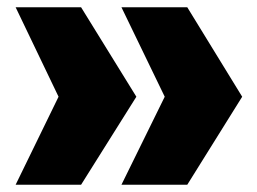

<svg xmlns="http://www.w3.org/2000/svg" viewBox="-20 -565 708 528"><path d="M495 -545 646 -299 495 -57H314L433 -299L314 -545ZM203 -545 355 -299 203 -57H23L141 -299L23 -545Z"/></svg>

Font: Hubot Sans Condensed ExtraLight Black
Style: Regular
Weight: 900
Version: Version 2.000